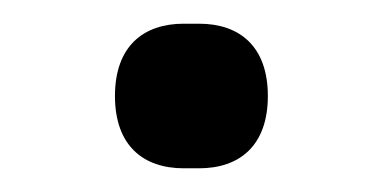

<svg xmlns="http://www.w3.org/2000/svg" viewBox="-20 -351 322 162"><path d="M77 -270C77 -228 101 -209 135 -209H148C182 -209 206 -228 206 -270C206 -312 182 -331 148 -331H135C101 -331 77 -312 77 -270Z"/></svg>

Font: IBM Plex Arabic
Style: Regular
Weight: 400
Designer: Mike Abbink, Paul van der Laan, Pieter van Rosmalen, Wael Morcos, Khajak Apelian
Foundry: Bold Monday
Version: Version 1.0